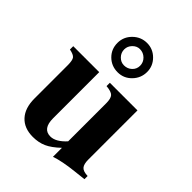

<svg xmlns="http://www.w3.org/2000/svg" viewBox="-213 -854 983 983"><g transform="rotate(45 278.0 -363.0)"><path d="M377 -635Q377 -591 346 -559Q315 -527 271 -527Q226 -527 195 -557.5Q164 -588 164 -633Q164 -677 196 -708.5Q228 -740 272 -740Q315 -740 346 -709Q377 -678 377 -635ZM329 -632Q329 -657 311 -674.5Q293 -692 268 -692Q246 -692 229 -674.5Q212 -657 212 -634Q212 -610 229 -592.5Q246 -575 269 -575Q294 -575 311.5 -591.5Q329 -608 329 -632ZM538 -20 475 -13Q392 -4 343 13V-52Q304 -15 271.5 -0.5Q239 14 198 14Q135 14 100 -24Q65 -62 65 -131V-372Q65 -407 56 -419Q47 -431 16 -437V-461H204V-127Q204 -51 260 -51Q299 -51 342 -98V-374Q342 -408 330 -421Q318 -434 281 -437V-461H481V-105Q481 -72 493 -58Q505 -44 538 -43Z"/></g></svg>

Font: STIX
Style: Bold
Weight: 700
Designer: MicroPress Inc., with final additions and corrections provided by Coen Hoffman, Elsevier (retired)
Version: Version 1.1.1